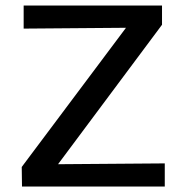

<svg xmlns="http://www.w3.org/2000/svg" viewBox="-20 -678 660 698"><path d="M579 -84V0H60L59 -71L438 -577L66 -574V-658H569V-588L191 -81Z"/></svg>

Font: Ysabeau Infant Semibold
Style: Regular
Weight: 600
Designer: Christian Thalmann (Catharsis Fonts)
Version: Version 0.003